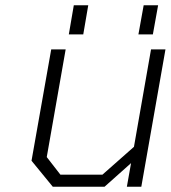

<svg xmlns="http://www.w3.org/2000/svg" viewBox="-20 -711 650 731"><path d="M242 -580 261 -691H316L297 -580ZM507 -580 527 -691H582L562 -580ZM181 0 100 -99 175 -523H230L158 -113L210 -46H370L490 -152L555 -523H610L518 0H463L479 -90L378 0Z"/></svg>

Font: Tomorrow Light
Style: Italic
Weight: 300
Italic angle: -10°
Designer: Tony de Marco, Monica Rizzolli
Foundry: Just in Type
Version: Version 2.002